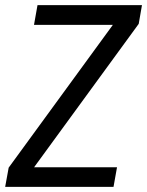

<svg xmlns="http://www.w3.org/2000/svg" viewBox="-28 -731 575 751"><path d="M429.7 -76.7 416 0H25.4L39.1 -76.7ZM514.6 -637.7 49.3 0H-7.8L5.9 -75.2L469.7 -710.9H527.3ZM490.2 -710.9 476.6 -633.8H105L118.7 -710.9Z"/></svg>

Font: Roboto Condensed
Style: Italic
Weight: 400
Italic angle: -12°
Designer: Christian Robertson
Foundry: Google
Version: Version 3.0